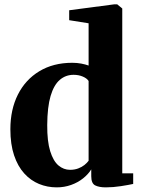

<svg xmlns="http://www.w3.org/2000/svg" viewBox="-20 -838 642 870"><path d="M237 11Q194.5 11 156.8 -4.5Q119 -20 89.8 -52.2Q60.5 -84.5 43.8 -134.2Q27 -184 27 -252.5Q27 -341.5 61 -409.2Q95 -477 158.2 -515.2Q221.5 -553.5 307.5 -553.5Q329 -553.5 348.5 -549.8Q368 -546 381.5 -541V-732.5L293.5 -746.5V-791.5L498.5 -818.5H511L534 -799.5V-52.5H583.5V-4.5Q563 0 527.8 5.5Q492.5 11 459.5 11Q429 11 411.2 2Q393.5 -7 393.5 -39.5V-70.5Q380 -48.5 356.5 -29.8Q333 -11 302.2 0Q271.5 11 237 11ZM297.5 -68.5Q318 -68.5 334.5 -74.8Q351 -81 362.8 -90.5Q374.5 -100 381.5 -109.5V-471Q374 -483 355.2 -491Q336.5 -499 313.5 -499Q277.5 -499 250.8 -476Q224 -453 209.2 -403Q194.5 -353 194 -271.5Q193.5 -197.5 207.5 -152.8Q221.5 -108 245 -88.2Q268.5 -68.5 297.5 -68.5Z"/></svg>

Font: Merriweather 60pt ExtraBold
Style: Regular
Weight: 800
Version: Version 2.100